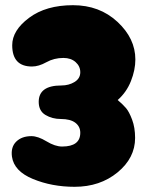

<svg xmlns="http://www.w3.org/2000/svg" viewBox="-20 -720 566 739"><path d="M267 -1Q365 -1 432.5 -56.5Q500 -112 500 -189Q500 -229 488.5 -259.5Q477 -290 465 -304Q453 -318 433 -335Q467 -365 484 -408Q501 -451 501 -491Q501 -572 432 -636Q363 -700 261 -700Q157 -700 92 -651.5Q27 -603 27 -546Q27 -464 103 -464Q129 -464 158.5 -480.5Q188 -497 224 -497Q253 -497 271 -481Q289 -465 289 -442Q289 -418 267 -404.5Q245 -391 216 -391Q129 -391 129 -328Q129 -293 155 -277.5Q181 -262 214 -262Q251 -262 270 -247.5Q289 -233 289 -209Q289 -156 219 -156Q192 -156 159 -176Q126 -196 101 -196Q64 -196 42.5 -175Q21 -154 26 -117Q34 -61 107 -31Q180 -1 267 -1Z"/></svg>

Font: Cherry Bomb
Style: Regular
Weight: 400
Designer: satsuyako
Foundry: satsuyako
Version: Version 4.0